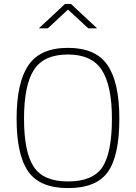

<svg xmlns="http://www.w3.org/2000/svg" viewBox="-20 -954 696 983"><path d="M328 -25Q455 -25 504 -98Q553 -171 553 -347Q553 -515 501.5 -595Q450 -675 328 -675Q204 -675 153.5 -596Q103 -517 103 -347Q103 -176 152.5 -100.5Q202 -25 328 -25ZM328 9Q184 9 124.5 -76Q65 -161 65 -347Q65 -531 125.5 -620Q186 -709 328 -709Q470 -709 530.5 -620.5Q591 -532 591 -347Q591 -156 532 -73.5Q473 9 328 9ZM179 -809 313 -934H343L477 -809H432L328 -905L225 -809Z"/></svg>

Font: TitilliumMaps29L
Style: 1 wt
Weight: 100
Designer: Campivisivi
Foundry: Accademia di Belle Arti di Urbino and students of MA course of Visual design
Version: Version 001.001